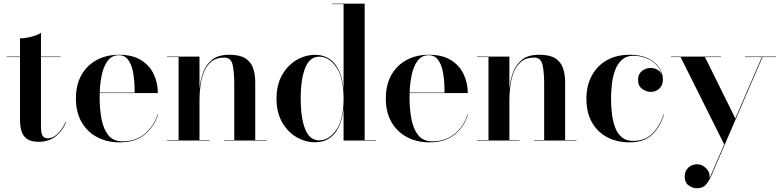

<svg xmlns="http://www.w3.org/2000/svg" viewBox="-20 -770 4272 1052"><path d="M342 -101.5Q324 -53.5 285.2 -23.2Q246.5 7 193 7Q148.5 7 126.2 -10Q104 -27 96.8 -54.8Q89.5 -82.5 89.5 -113.5V-457.5H16.5V-460H89.5V-560Q117.5 -560 150.8 -568.5Q184 -577 204.5 -590V-460H311.5V-457.5H204.5V-78Q204.5 -40.5 213.2 -26.2Q222 -12 242.5 -12Q269 -12 296.2 -37.5Q323.5 -63 339 -102Z M846 -142.5Q826.5 -77.5 774.2 -33.8Q722 10 635 10Q567 10 513 -18.2Q459 -46.5 427.5 -100.2Q396 -154 396 -230Q396 -306.5 426.8 -360Q457.5 -413.5 510.8 -441.8Q564 -470 632 -470Q706.5 -470 753.5 -440.2Q800.5 -410.5 822.8 -362.5Q845 -314.5 845 -260H526.5Q526 -248 526 -235Q526 -174 536 -119.2Q546 -64.5 573 -30Q600 4.5 650.5 4.5Q725 4.5 774.8 -38Q824.5 -80.5 843.5 -142.5ZM632 -467.5Q593.5 -467.5 571 -438Q548.5 -408.5 538.2 -361.8Q528 -315 526.5 -262.5H717.5Q718 -293.5 715.2 -329Q712.5 -364.5 703.8 -396Q695 -427.5 677.8 -447.5Q660.5 -467.5 632 -467.5Z M895.5 -2.5H958.5V-457.5H895.5V-460H1073V-282.5Q1077 -327 1092 -370.2Q1107 -413.5 1141 -441.8Q1175 -470 1236.5 -470Q1293.5 -470 1324.2 -450.5Q1355 -431 1366.8 -396.8Q1378.5 -362.5 1378.5 -319V-2.5H1441V0H1208.5V-2.5H1263.5V-312.5Q1263.5 -375.5 1254.5 -415Q1245.5 -454.5 1209 -454.5Q1164 -454.5 1136.8 -431.2Q1109.5 -408 1096 -372Q1082.5 -336 1077.8 -296.2Q1073 -256.5 1073 -223V-2.5H1128.5V0H895.5Z M2040.5 -2.5V0H1862.5V-177Q1853.5 -88 1813.8 -39.2Q1774 9.5 1707 9.5Q1652.5 9.5 1604 -19Q1555.5 -47.5 1525.2 -101Q1495 -154.5 1495 -229.5Q1495 -304.5 1525.2 -358.2Q1555.5 -412 1604 -440.8Q1652.5 -469.5 1707 -469.5Q1774 -469.5 1813.8 -420.8Q1853.5 -372 1862.5 -282.5V-747.5H1800V-750H1978V-2.5ZM1862.5 -229.5Q1862.5 -344.5 1822.5 -402Q1782.5 -459.5 1729.5 -459.5Q1676 -459.5 1651.8 -396.8Q1627.5 -334 1627.5 -229.5Q1627.5 -125.5 1651.8 -63.2Q1676 -1 1729.5 -1Q1782.5 -1 1822.5 -58Q1862.5 -115 1862.5 -229.5Z M2544 -142.5Q2524.5 -77.5 2472.2 -33.8Q2420 10 2333 10Q2265 10 2211 -18.2Q2157 -46.5 2125.5 -100.2Q2094 -154 2094 -230Q2094 -306.5 2124.8 -360Q2155.5 -413.5 2208.8 -441.8Q2262 -470 2330 -470Q2404.5 -470 2451.5 -440.2Q2498.5 -410.5 2520.8 -362.5Q2543 -314.5 2543 -260H2224.5Q2224 -248 2224 -235Q2224 -174 2234 -119.2Q2244 -64.5 2271 -30Q2298 4.5 2348.5 4.5Q2423 4.5 2472.8 -38Q2522.5 -80.5 2541.5 -142.5ZM2330 -467.5Q2291.5 -467.5 2269 -438Q2246.5 -408.5 2236.2 -361.8Q2226 -315 2224.5 -262.5H2415.5Q2416 -293.5 2413.2 -329Q2410.5 -364.5 2401.8 -396Q2393 -427.5 2375.8 -447.5Q2358.5 -467.5 2330 -467.5Z M2593.5 -2.5H2656.5V-457.5H2593.5V-460H2771V-282.5Q2775 -327 2790 -370.2Q2805 -413.5 2839 -441.8Q2873 -470 2934.5 -470Q2991.5 -470 3022.2 -450.5Q3053 -431 3064.8 -396.8Q3076.5 -362.5 3076.5 -319V-2.5H3139V0H2906.5V-2.5H2961.5V-312.5Q2961.5 -375.5 2952.5 -415Q2943.5 -454.5 2907 -454.5Q2862 -454.5 2834.8 -431.2Q2807.5 -408 2794 -372Q2780.5 -336 2775.8 -296.2Q2771 -256.5 2771 -223V-2.5H2826.5V0H2593.5Z M3618 -143Q3598.5 -76 3553.8 -33Q3509 10 3428.5 10Q3361.5 10 3308.2 -17.5Q3255 -45 3224 -98.5Q3193 -152 3193 -230Q3193 -298 3220.8 -352.2Q3248.5 -406.5 3301.8 -438.2Q3355 -470 3432 -470Q3486.5 -470 3527 -451.8Q3567.5 -433.5 3589.8 -402.8Q3612 -372 3612 -334Q3612 -302.5 3592.5 -284.5Q3573 -266.5 3545.5 -266.5Q3522 -266.5 3499 -282.5Q3476 -298.5 3476 -333Q3476 -364 3497 -380.8Q3518 -397.5 3545.5 -397.5Q3565.5 -397.5 3582.5 -387.8Q3599.5 -378 3606.5 -359Q3599.5 -392.5 3575.2 -416.2Q3551 -440 3518.2 -452.2Q3485.5 -464.5 3452 -464.5Q3411.5 -464.5 3386.8 -441.5Q3362 -418.5 3349.2 -382.5Q3336.5 -346.5 3332.2 -306Q3328 -265.5 3328 -230Q3328 -187 3333 -145.8Q3338 -104.5 3350.8 -71Q3363.5 -37.5 3387.2 -17.8Q3411 2 3449 2Q3514 2 3554.8 -38.5Q3595.5 -79 3615.5 -143Z M3930 -457.5H3842.5L4009 -121L4154.5 -457.5H4062V-460H4231.5V-457.5H4158L3876 196.5Q3862.5 226 3846 243.8Q3829.5 261.5 3798.5 261.5Q3775 261.5 3753.2 245.8Q3731.5 230 3731.5 197Q3731.5 167.5 3751.2 148.8Q3771 130 3799.5 130Q3827 130 3849 152Q3871 174 3868 206.5L3948 21L3709 -457.5H3657V-460H3930Z"/></svg>

Font: Bodoni* 72pt Medium
Style: Regular
Weight: 500
Version: Version 2.3